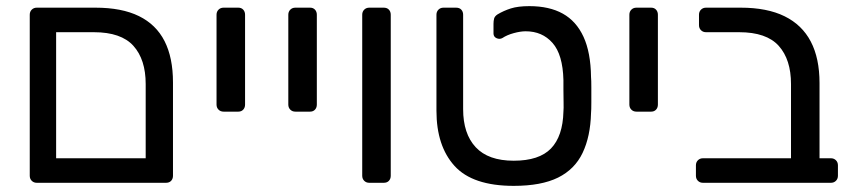

<svg xmlns="http://www.w3.org/2000/svg" viewBox="-20 -596 2781 626"><path d="M100 0Q90 0 83.5 -6.5Q77 -13 77 -23V-548Q77 -558 83.5 -564.5Q90 -571 100 -571H291Q377 -571 433 -543.5Q489 -516 516.5 -462Q544 -408 544 -327V-23Q544 -13 538 -6.5Q532 0 521 0ZM163 -80H455V-322Q455 -402 415 -446.5Q375 -491 286 -491H163Z M709 -232Q699 -232 692.5 -238.5Q686 -245 686 -255V-548Q686 -558 692.5 -564.5Q699 -571 709 -571H757Q767 -571 773 -564.5Q779 -558 779 -548V-255Q779 -245 773 -238.5Q767 -232 757 -232Z M943 -232Q933 -232 926.5 -238.5Q920 -245 920 -255V-548Q920 -558 926.5 -564.5Q933 -571 943 -571H991Q1001 -571 1007 -564.5Q1013 -558 1013 -548V-255Q1013 -245 1007 -238.5Q1001 -232 991 -232Z M1184 0Q1174 0 1167.5 -6.5Q1161 -13 1161 -23V-548Q1161 -558 1167.5 -564.5Q1174 -571 1184 -571H1231Q1242 -571 1248 -564.5Q1254 -558 1254 -548V-23Q1254 -13 1248 -6.5Q1242 0 1231 0Z M1655 10Q1521 10 1462 -55Q1403 -120 1403 -235V-548Q1403 -558 1409.5 -564.5Q1416 -571 1426 -571H1467Q1478 -571 1484 -564.5Q1490 -558 1490 -548V-240Q1490 -160 1531 -116Q1572 -72 1655 -72Q1738 -72 1776.5 -112Q1815 -152 1817 -232Q1818 -242 1817.5 -262.5Q1817 -283 1817 -304Q1817 -325 1817 -335Q1815 -418 1781.5 -456Q1748 -494 1694 -494Q1677 -494 1655 -488Q1633 -482 1618 -472Q1609 -467 1599 -471.5Q1589 -476 1589 -487V-518Q1589 -528 1591 -535.5Q1593 -543 1602 -549Q1622 -561 1645.5 -568.5Q1669 -576 1706 -576Q1771 -576 1815 -551.5Q1859 -527 1882.5 -476Q1906 -425 1907 -345Q1908 -335 1908 -311Q1908 -287 1908 -262Q1908 -237 1907 -227Q1905 -151 1879.5 -97.5Q1854 -44 1799.5 -17Q1745 10 1655 10Z M2055 -232Q2045 -232 2038.5 -238.5Q2032 -245 2032 -255V-548Q2032 -558 2038.5 -564.5Q2045 -571 2055 -571H2103Q2113 -571 2119 -564.5Q2125 -558 2125 -548V-255Q2125 -245 2119 -238.5Q2113 -232 2103 -232Z M2272 0Q2262 0 2255.5 -6.5Q2249 -13 2249 -23V-57Q2249 -67 2255.5 -73.5Q2262 -80 2272 -80H2559V-322Q2559 -402 2519 -446.5Q2479 -491 2390 -491H2282Q2272 -491 2265.5 -497.5Q2259 -504 2259 -514V-548Q2259 -558 2265.5 -564.5Q2272 -571 2282 -571H2395Q2481 -571 2538 -543Q2595 -515 2623.5 -460.5Q2652 -406 2652 -325V-80H2689Q2699 -80 2705.5 -73.5Q2712 -67 2712 -57V-23Q2712 -13 2705.5 -6.5Q2699 0 2689 0Z"/></svg>

Font: Rubik Light
Style: Regular
Weight: 400
Version: Version 2.101